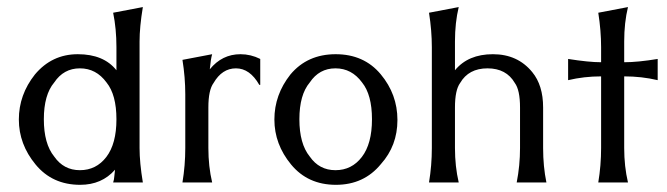

<svg xmlns="http://www.w3.org/2000/svg" viewBox="-20 -516 1885 543"><path d="M281.3 -282.7Q252 -322.7 206 -322.7Q160 -322.7 133.3 -282.7Q104 -248 104 -178.7Q104 -109.3 133.3 -73.3Q160 -34.7 206 -34.7Q252 -34.7 280.7 -72Q309.3 -109.3 309.3 -178.7Q309.3 -248 281.3 -282.7ZM374.7 -97.3Q374.7 -56 384 0H300Q302.7 -8 303.3 -17.3Q304 -26.7 305.3 -36Q268 6.7 206.7 6.7Q128 6.7 80.7 -50.7Q33.3 -108 33.3 -178Q33.3 -248 78.7 -305.3Q126.7 -362.7 200 -362.7Q273.3 -362.7 309.3 -317.3V-382.7Q309.3 -434.7 300 -480L384 -496Q374.7 -440 374.7 -398.7Z M496 0Q504 -48 504 -97.3V-249.3Q504 -297.3 496 -346.7L580 -362.7Q576 -349.3 573.3 -320Q608 -362.7 660 -362.7Q689.3 -362.7 716 -349.3V-276H713.3Q686.7 -322.7 647.3 -322.7Q608 -322.7 584 -281.3Q569.3 -261.3 569.3 -212V-97.3Q569.3 -45.3 580 0Z M1004 -282.7Q974.7 -322.7 928.7 -322.7Q882.7 -322.7 856 -282.7Q826.7 -248 826.7 -178.7Q826.7 -109.3 856 -73.3Q882.7 -34.7 928.7 -34.7Q974.7 -34.7 1003.3 -72Q1032 -109.3 1032 -178.7Q1032 -248 1004 -282.7ZM1057.3 -52Q1009.3 6.7 930 6.7Q850.7 6.7 803.3 -50.7Q756 -108 756 -178Q756 -248 801.3 -305.3Q849.3 -362.7 929.3 -362.7Q1009.3 -362.7 1056.7 -306Q1104 -249.3 1104 -176.7Q1104 -104 1057.3 -52Z M1193.3 0Q1201.3 -48 1201.3 -97.3V-382.7Q1201.3 -429.3 1193.3 -480L1277.3 -496Q1266.7 -452 1266.7 -398.7V-317.3Q1304 -362.7 1374 -362.7Q1444 -362.7 1485.3 -312Q1516 -274.7 1516 -212V-97.3Q1516 -45.3 1525.3 0H1441.3Q1450.7 -48 1450.7 -97.3V-212Q1450.7 -261.3 1436 -281.3Q1412 -322.7 1358.7 -322.7Q1305.3 -322.7 1281.3 -281.3Q1266.7 -261.3 1266.7 -212V-97.3Q1266.7 -45.3 1277.3 0Z M1745.3 -340Q1784 -340 1840 -349.3V-289.3Q1794.7 -300 1745.3 -300V-97.3Q1745.3 -45.3 1756 0H1672Q1680 -48 1680 -97.3V-300Q1632 -300 1586.7 -289.3V-349.3Q1645.3 -340 1680 -340V-382.7Q1680 -429.3 1672 -480L1756 -496Q1745.3 -452 1745.3 -398.7Z"/></svg>

Font: Tenali Ramakrishna
Style: Regular
Weight: 400
Designer: Appaji Ambarisha Darbha
Foundry: Andhrapradesh Society for Knowledge Networks
Version: Version 1.0.5; ttfautohint (v1.2.25-373a) -l 7 -r 28 -G 50 -